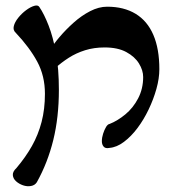

<svg xmlns="http://www.w3.org/2000/svg" viewBox="-20 -628 618 688"><path d="M372 -98Q358 -95 351.5 -102.5Q345 -110 345 -122Q345 -135 349.5 -149Q354 -163 360 -173Q366 -183 373 -184Q401 -195 429 -218Q457 -241 475 -275.5Q493 -310 493 -352Q493 -376 478 -400.5Q463 -425 432.5 -441.5Q402 -458 355 -458Q317 -458 285 -448Q253 -438 226.5 -421Q200 -404 178 -384Q172 -377 164.5 -383.5Q157 -390 152 -401Q147 -412 147 -419Q146 -427 158.5 -448Q171 -469 193.5 -495.5Q216 -522 244 -547Q272 -572 303 -588Q334 -604 364 -604Q424 -604 466 -578.5Q508 -553 529.5 -503Q551 -453 551 -380Q551 -347 540.5 -309.5Q530 -272 512.5 -235.5Q495 -199 472.5 -169Q450 -139 424 -119.5Q398 -100 372 -98ZM112 25Q105 36 91 38.5Q77 41 62.5 36Q48 31 37.5 21.5Q27 12 26 -0.5Q25 -13 39 -26Q72 -65 94.5 -105Q117 -145 129 -191Q141 -237 141 -292Q141 -356 113.5 -407Q86 -458 36 -511Q26 -520 29.5 -534.5Q33 -549 45.5 -564.5Q58 -580 73.5 -591.5Q89 -603 102.5 -607Q116 -611 121 -603Q138 -578 154 -537Q170 -496 180.5 -439Q191 -382 191 -306Q191 -208 171 -126.5Q151 -45 112 25Z"/></svg>

Font: Noto Rashi Hebrew SemiBold
Style: Regular
Weight: 600
Version: Version 1.006